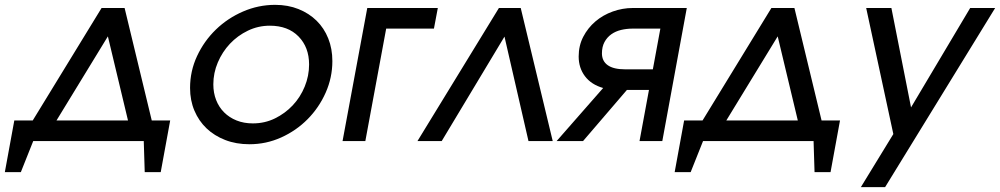

<svg xmlns="http://www.w3.org/2000/svg" viewBox="-29 -582 4125 792"><path d="M30 -85H106L390 -549H485L597 -85H673L634 128H568L564 0H108L57 128H-9ZM499 -85 416 -432 204 -85Z M755 -219Q755 -289 784 -351Q813 -413 861.5 -460Q910 -507 973.5 -534.5Q1037 -562 1106 -562Q1159 -562 1202.5 -544.5Q1246 -527 1277 -496.5Q1308 -466 1325 -423.5Q1342 -381 1342 -330Q1342 -262 1314.5 -200Q1287 -138 1240 -90.5Q1193 -43 1131 -15Q1069 13 1000 13Q945 13 900 -4.5Q855 -22 823 -52.5Q791 -83 773 -125.5Q755 -168 755 -219ZM851 -234Q851 -199 862.5 -169.5Q874 -140 895.5 -118.5Q917 -97 947 -85Q977 -73 1014 -73Q1063 -73 1105 -93.5Q1147 -114 1178.5 -147.5Q1210 -181 1228 -225Q1246 -269 1246 -316Q1246 -387 1202.5 -431.5Q1159 -476 1084 -476Q1036 -476 993.5 -455.5Q951 -435 919.5 -401.5Q888 -368 869.5 -324.5Q851 -281 851 -234Z M1486 -549H1777L1761 -464H1564L1478 0H1384Z M2029 -549H2119L2251 0H2151L2052 -431L1793 0H1693Z M2695 -464H2581Q2556 -464 2533 -458.5Q2510 -453 2492.5 -440.5Q2475 -428 2464.5 -408.5Q2454 -389 2454 -362Q2454 -330 2478 -313Q2502 -296 2550 -296H2664ZM2459 -219Q2410 -233 2384 -267.5Q2358 -302 2358 -349Q2358 -394 2377 -430.5Q2396 -467 2427 -493.5Q2458 -520 2498.5 -534.5Q2539 -549 2581 -549H2804L2703 0H2609L2648 -211H2557L2376 0H2267Z M2793 -85H2869L3153 -549H3248L3360 -85H3436L3397 128H3331L3327 0H2871L2820 128H2754ZM3262 -85 3179 -432 2967 -85Z M3656 -29 3544 -549H3648L3729 -139L3973 -549H4076L3622 190H3522Z"/></svg>

Font: Involve Medium Oblique
Style: Italic
Weight: 500
Italic angle: -10.5°
Designer: Stefan Peev
Foundry: Context Ltd.
Version: Version 1.001